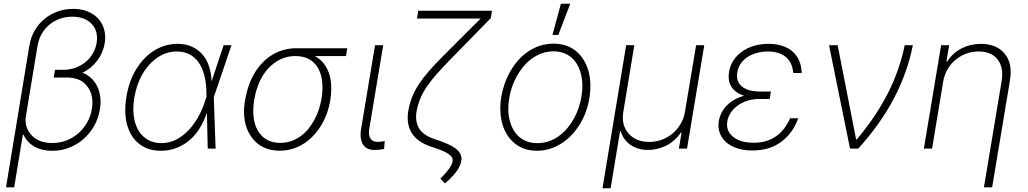

<svg xmlns="http://www.w3.org/2000/svg" viewBox="-20 -784 5424 1013"><path d="M11.7 204.5 135.3 -545.1Q142.4 -587.4 162.8 -622.7Q183.2 -658 213.8 -683.4Q244.3 -708.8 283.2 -723Q322.1 -737.2 366.1 -737.2Q410.5 -737.2 444.4 -722.8Q478.3 -708.5 500 -683.8Q521.7 -659.1 530.2 -625.9Q538.7 -592.7 532.3 -555Q528.1 -530.5 518.3 -507.6Q508.5 -484.7 493.6 -464.8Q478.7 -445 459.2 -428.6Q439.6 -412.3 415.5 -400.6Q470.2 -378.2 494.3 -325.3Q518.5 -272.4 506.7 -204.9Q498.9 -158.7 476.4 -119.1Q453.8 -79.5 420.5 -50.4Q387.1 -21.3 345 -4.8Q302.9 11.7 255.7 11.7Q229.4 11.7 205.8 6.2Q182.2 0.7 162.5 -10.3Q142.8 -21.3 127.8 -37.3Q112.9 -53.3 103.7 -74.2L100.5 -72.8L54.7 204.5ZM149.9 -67.1Q187.1 -29.5 256.7 -29.5Q296.2 -29.5 331.1 -43.1Q366.1 -56.8 393.6 -81Q421.2 -105.1 439.8 -138.1Q458.5 -171.2 464.8 -209.9Q476.2 -282 440.3 -328.5Q420.1 -354.8 392.9 -364.9Q365.8 -375 333.5 -375L263.1 -374.6L270.2 -415.8H315Q349.1 -415.8 378.7 -426.8Q408.4 -437.9 431.5 -456.9Q454.5 -475.9 469.6 -501.6Q484.7 -527.3 489.7 -557.2Q500 -619 464.1 -657.3Q427.9 -696 361.2 -696Q326 -696 295.1 -684.8Q264.2 -673.7 240.1 -653.4Q215.9 -633.2 199.8 -604.6Q183.6 -576 177.9 -541.2L114.7 -159.4Q112.2 -104.8 149.9 -67.1Z M647 -273.8Q653.8 -314.6 666.2 -350.1Q678.6 -385.7 698.2 -418Q717.3 -449.6 741.1 -474.4Q764.9 -499.3 792.6 -516.7Q820.3 -534.1 851.4 -543.3Q882.5 -552.6 916.2 -552.6Q960.6 -552.6 993.6 -537.3Q1026.6 -522 1049 -495.6Q1071.4 -469.1 1083.1 -433.2Q1094.8 -397.4 1096.2 -356.2H1096.9L1159.8 -545.5H1201.3L1108 -271.3L1117.5 0H1076L1071.7 -186.1H1071Q1050.8 -131.4 1025 -94.3Q999.3 -57.2 966.6 -33.7Q935.4 -11.4 901.6 0Q867.9 11.4 829.2 11.4Q793.7 11.4 765.4 2.3Q737.2 -6.7 713.8 -25.2Q691.1 -43 675.2 -68.4Q659.4 -93.8 650.7 -125.4Q642 -157 641 -194.4Q639.9 -231.9 647 -273.8ZM832.4 -28.8Q904.1 -28.8 965.9 -88.1Q1028.4 -147.7 1061.8 -250.4L1069.6 -274.1L1069.2 -295.1Q1068.5 -342.7 1058.9 -382.5Q1049.4 -422.2 1030.2 -451.2Q1011 -480.1 981.9 -496.3Q952.8 -512.4 912.6 -512.4Q858 -512.4 811.4 -480.8Q788 -464.8 768.1 -443Q748.2 -421.2 732.4 -394.2Q716.6 -367.2 705.6 -335.8Q694.6 -304.3 688.9 -269.5Q680 -216.6 685.7 -172.4Q691.4 -128.2 710.2 -96.2Q729 -64.3 759.9 -46.5Q790.8 -28.8 832.4 -28.8Z M1273.8 -258.9 1275.6 -268.1Q1283 -306.8 1295.3 -339.8Q1307.5 -372.9 1326 -403.1Q1344.5 -432.5 1367.7 -456Q1391 -479.4 1418.3 -495.7Q1445.7 -512.1 1477.1 -520.8Q1508.5 -529.5 1543 -529.5H1812.1L1805.4 -488.3H1641Q1667.6 -474.1 1686.1 -451.5Q1704.5 -429 1714.8 -400Q1725.1 -371.1 1727.3 -336.1Q1729.4 -301.1 1723.4 -261.7L1722.7 -255.3Q1717.3 -221.6 1705.8 -188.7Q1694.2 -155.9 1676.8 -126.4Q1659.4 -96.9 1636.5 -71.7Q1613.6 -46.5 1585.8 -28.1Q1557.9 -9.6 1525.2 0.7Q1492.5 11 1455.6 11Q1388.1 11 1342.3 -24.1Q1319.6 -41.5 1303.3 -65.9Q1286.9 -90.2 1277.9 -120Q1268.8 -149.9 1267.6 -185Q1266.3 -220.2 1273.8 -258.9ZM1458.5 -30.2Q1489.7 -30.2 1516.5 -39.6Q1543.3 -49 1566.1 -65.3Q1588.8 -81.7 1606.9 -104Q1625 -126.4 1638.8 -152Q1652.7 -177.6 1661.9 -205.6Q1671.2 -233.7 1675.8 -261.4L1677.2 -268.5Q1684.3 -315.7 1679.5 -356Q1674.7 -396.3 1657.7 -425.6Q1640.6 -454.9 1611 -471.6Q1581.3 -488.3 1538.4 -488.3Q1496.1 -488.3 1460.2 -471.2Q1424.4 -454.2 1396.5 -424.4Q1368.6 -394.5 1349.8 -353.5Q1331 -312.5 1322.8 -264.6L1321.4 -258.2Q1313.2 -208.8 1318 -166.9Q1322.8 -125 1340.4 -94.6Q1358 -64.3 1387.6 -47.2Q1417.3 -30.2 1458.5 -30.2Z M1884.9 -101.9 1958.8 -545.5H2001.8L1927.9 -101.9Q1925.1 -85.2 1927.4 -72.8Q1929.7 -60.4 1935.5 -52Q1941.4 -43.7 1950.5 -39.6Q1959.5 -35.5 1970.2 -35.5Q1985.1 -35.5 1996.1 -37.3Q2007.1 -39.1 2009.9 -39.8L2006.4 1.8Q2001.1 2.8 1987.4 5Q1973.7 7.1 1952.4 7.1Q1933.9 7.1 1919.4 0Q1904.8 -7.1 1895.8 -20.8Q1886.7 -34.4 1883.7 -54.9Q1880.7 -75.3 1884.9 -101.9Z M2135.3 -205.6Q2142.4 -242.2 2155.5 -274.9Q2168.7 -307.5 2190.9 -341.1Q2213.1 -374.6 2245.2 -411.4Q2277.3 -448.2 2322.4 -492.9L2515.6 -686.1H2180L2186.4 -727.3H2575.6L2569.6 -688.6L2353.3 -467.3Q2312.1 -425.1 2282.3 -391.2Q2252.5 -357.2 2231.7 -326.5Q2210.9 -295.8 2198.2 -265.6Q2185.4 -235.4 2178.6 -200.6Q2168.7 -148.8 2188.4 -111.3Q2208.1 -73.9 2265.3 -52.9L2310.7 -36.9Q2370.7 -15.3 2395.2 9.4Q2419.7 34.1 2413.7 65.7Q2405.2 117.9 2327.8 183.6L2303.6 158.7Q2329.5 132.8 2347.1 109.4Q2364.7 85.9 2367.9 66.8Q2369.3 57.9 2366.1 49.7Q2362.9 41.5 2353.3 33.6Q2343.8 25.6 2327.4 17.4Q2311.1 9.2 2285.9 0.4L2250 -11.7Q2177.2 -37.3 2149.7 -86.6Q2122.2 -136 2135.3 -205.6Z M2625 -274.5Q2630.7 -308.9 2642.8 -343Q2654.8 -377.1 2672.8 -408.2Q2690.7 -439.3 2714.1 -465.9Q2737.6 -492.5 2766.3 -512.1Q2795.1 -531.6 2828.8 -542.6Q2862.6 -553.6 2900.6 -553.6Q2968.8 -553.6 3016.3 -516.7Q3039.8 -498.2 3056.6 -472.3Q3073.5 -446.4 3083.1 -414.8Q3092.7 -383.2 3094.5 -345.9Q3096.2 -308.6 3089.8 -267Q3076.3 -186.4 3036.2 -123.6Q3016 -92 2991.1 -66.9Q2966.3 -41.9 2937.9 -24.5Q2909.4 -7.1 2878 2.1Q2846.6 11.4 2813.2 11.4Q2745 11.4 2698.2 -25.6Q2674.7 -44 2657.7 -69.6Q2640.6 -95.2 2631.2 -127Q2621.8 -158.7 2620 -195.8Q2618.3 -233 2625 -274.5ZM2669.7 -146.7Q2676.8 -119.7 2689.6 -97.8Q2702.4 -76 2720.7 -60.7Q2739 -45.5 2762.4 -37.1Q2785.9 -28.8 2813.9 -28.8Q2846.9 -28.8 2875.7 -38.7Q2904.5 -48.7 2928.8 -66.2Q2953.1 -83.8 2973 -107.4Q2992.9 -131 3008 -158.2Q3023.1 -185.4 3033 -215.2Q3043 -245 3047.6 -274.5Q3058.9 -341.3 3044.4 -395.2Q3037.6 -422.2 3024.9 -444.1Q3012.1 -465.9 2994 -481.2Q2975.9 -496.4 2952.4 -504.8Q2929 -513.1 2900.9 -513.1Q2868.6 -513.1 2840 -503Q2811.4 -492.9 2786.9 -475.3Q2762.4 -457.7 2742.4 -433.9Q2722.3 -410.2 2707 -382.8Q2691.8 -355.5 2681.6 -325.8Q2671.5 -296.2 2666.9 -267Q2655.5 -196.4 2669.7 -146.7ZM2894.9 -599.8 2939.3 -764.2H2988.6L2925.8 -599.8Z M3158.7 209.2 3283.7 -545.5H3326.7L3268.5 -193.5Q3257.5 -123.9 3296.5 -79.5Q3335.6 -35.2 3405.5 -35.2Q3440.7 -35.2 3472.5 -47.1Q3504.3 -58.9 3529.3 -80.3Q3554.3 -101.6 3571.2 -130.5Q3588.1 -159.4 3593.8 -193.5L3652.7 -545.5H3695.7L3604.8 0H3561.8L3576 -84.9H3572.4Q3558.6 -63.2 3539.2 -46Q3519.9 -28.8 3497.3 -17Q3474.8 -5.3 3449.8 0.9Q3424.7 7.1 3399.1 7.1Q3372.5 7.1 3349.3 0.4Q3326 -6.4 3307.4 -19Q3288.7 -31.6 3275.4 -49.9Q3262.1 -68.2 3255 -91.3H3251.4L3201.7 209.2Z M3772.4 -145.2Q3776.3 -167.6 3786.6 -188.2Q3796.9 -208.8 3813.6 -226.2Q3830.3 -243.6 3853.3 -257.1Q3876.4 -270.6 3905.9 -278.8Q3881 -286.9 3864.2 -299.5Q3847.3 -312.1 3837.7 -328.1Q3828.1 -344.1 3825.5 -363.3Q3822.8 -382.5 3826.3 -403.8Q3837.7 -470.9 3894.9 -511.7Q3951.7 -552.6 4035.9 -552.6Q4073.2 -552.6 4104.4 -543.1Q4135.7 -533.7 4158.6 -514.7Q4181.5 -495.7 4195 -466.8Q4208.5 -437.9 4209.9 -398.8H4165.5Q4159.8 -456.3 4124.8 -484.4Q4089.8 -512.4 4031.6 -512.4Q4005 -512.4 3978.2 -506Q3951.3 -499.6 3929 -486.3Q3906.6 -473 3890.8 -452.2Q3875 -431.5 3870 -402.3Q3866.1 -379.6 3871.8 -361Q3877.5 -342.3 3892.6 -329Q3907.7 -315.7 3932 -308.4Q3956.3 -301.1 3989.3 -301.1H4047.2L4041.9 -267.4H4041.5L4040.8 -261.7H3983.3Q3953.1 -261.7 3924.9 -253Q3896.7 -244.3 3874.1 -228.5Q3851.6 -212.7 3836.5 -190.9Q3821.4 -169 3817.1 -142.4Q3813.2 -117.9 3821 -98Q3828.8 -78.1 3848 -62.1Q3885.7 -30.9 3958.1 -30.9Q3993.3 -30.9 4022.4 -39.8Q4051.5 -48.7 4075.1 -65.3Q4098.7 -82 4117 -106Q4135.3 -130 4148.8 -160.2H4191.4Q4177.6 -120.4 4155.5 -90Q4133.5 -59.7 4102.3 -36.2Q4041.2 9.9 3949.6 9.9Q3904.5 9.9 3869 -1.8Q3833.5 -13.5 3810.4 -34.3Q3787.3 -55 3777.2 -83.5Q3767 -111.9 3772.4 -145.2Z M4354 -545.5H4399.5L4496.8 -48.7H4500.7Q4553.3 -111.2 4594.5 -172.9Q4635.7 -234.7 4666.7 -296.5Q4697.8 -358.3 4719.1 -420.5Q4740.4 -482.6 4753.2 -545.5H4796.2Q4767.8 -400.9 4696.6 -265.3Q4625.4 -129.6 4508.2 0H4464.8Z M4854.4 0 4945.3 -545.5H4987.6L4973.4 -459.2H4977.6Q4991.8 -482.2 5011.4 -499.8Q5030.9 -517.4 5054 -529.1Q5077.1 -540.8 5102.8 -546.7Q5128.6 -552.6 5155.2 -552.6Q5237.6 -552.6 5280.5 -501.1Q5323.5 -449.6 5308.6 -359.7L5214.5 204.5H5171.2L5264.9 -358Q5275.9 -428.6 5243.6 -470.2Q5210.6 -512.4 5142.8 -512.4Q5108.7 -512.4 5077.6 -500.9Q5046.5 -489.3 5021.5 -468.6Q4996.4 -447.8 4979.4 -418.5Q4962.4 -389.2 4956.3 -353.7L4897.7 0Z"/></svg>

Font: Inter P Extra Light
Style: Italic
Weight: 200
Italic angle: 9.39999°
Designer: Rasmus Andersson
Foundry: rsms
Version: Version 3.018;git-588b23468